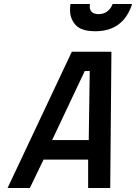

<svg xmlns="http://www.w3.org/2000/svg" viewBox="-20 -945 684 965"><path d="M431 -913Q431 -874 477 -874Q501 -874 519.5 -888Q538 -902 546 -925H644Q600 -788 459 -788Q389 -788 360.5 -819Q332 -850 332 -895Q332 -909 334 -925H432Q431 -918 431 -913ZM423 0V-143H199L130 0H18L341 -685H540L534 0ZM406 -588 242 -241H426L431 -588Z"/></svg>

Font: Titillium Web SemiBold
Style: Italic
Weight: 600
Italic angle: -13°
Version: Version 1.002;PS 57.000;hotconv 1.0.70;makeotf.lib2.5.55311